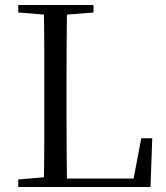

<svg xmlns="http://www.w3.org/2000/svg" viewBox="-20 -748 665 768"><path d="M53 0V-30L191 -42H202V0ZM155 0Q157 -84 157 -166.5Q157 -249 157 -329V-391Q157 -476 157 -560.5Q157 -645 155 -728H248Q247 -645 246.5 -559Q246 -473 246 -378V-320Q246 -248 246.5 -166Q247 -84 248 0ZM202 0V-34H552L510 -10L545 -195H589L582 0ZM53 -698V-728H354V-698L214 -687H191Z"/></svg>

Font: Noto Serif KR ExtraLight
Style: Regular
Weight: 400
Version: Version 2.002-H1;hotconv 1.1.0;makeotfexe 2.6.0